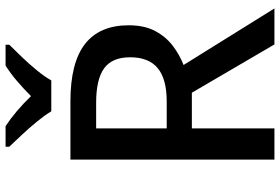

<svg xmlns="http://www.w3.org/2000/svg" viewBox="-174 -806 981 672"><g transform="rotate(-90 316.0 -470.5)"><path d="M297 -714Q432 -714 497.5 -663Q563 -612 563 -510Q563 -455 543 -417.5Q523 -380 491.5 -356Q460 -332 424 -318L622 0H496L327 -289H202V0H93V-714ZM292 -624H202V-377H296Q375 -377 413 -408.5Q451 -440 451 -505Q451 -568 412.5 -596Q374 -624 292 -624ZM262 -781Q248 -804 226 -831Q204 -858 180 -883.5Q156 -909 138 -928V-941H210Q263 -906 315 -852Q342 -879 368.5 -901.5Q395 -924 422 -941H495V-928Q476 -909 451.5 -883.5Q427 -858 405 -831Q383 -804 370 -781Z"/></g></svg>

Font: Noto Sans Thai Looped Medium
Style: Regular
Weight: 500
Designer: Sasikarn Vongin, Ben Mitchell
Foundry: The Fontpad Ltd
Version: Version 1.001; ttfautohint (v1.8.4.7-5d5b)